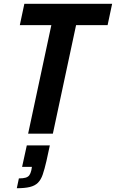

<svg xmlns="http://www.w3.org/2000/svg" viewBox="-20 -708 614 1017"><path d="M129 0 252 -575H85L109 -688H574L550 -575H383L260 0ZM69 289 80 237Q103 237 116 233Q129 229 135.5 220Q142 211 146 194L149 176H97L122 62H244L226 145Q216 188 206.5 216Q197 244 181 260Q165 276 138 282.5Q111 289 69 289Z"/></svg>

Font: Saira SemiCondensed SemiBold
Style: Italic
Weight: 600
Width: 4
Italic angle: -12°
Designer: Hector Gatti with collaboration of the Omnibus-Type team
Foundry: Omnibus-Type
Version: Version 1.101